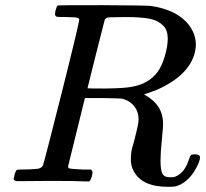

<svg xmlns="http://www.w3.org/2000/svg" viewBox="-20 -703 799 744"><path d="M287 -628Q287 -629 286 -630.5Q285 -632 283 -632.5Q281 -633 279 -634Q277 -635 273 -635.5Q269 -636 266 -636Q263 -636 258 -636Q253 -636 249.5 -636.5Q246 -637 240 -637Q234 -637 230 -637Q206 -637 201 -638Q196 -639 194 -644Q192 -647 195 -662Q200 -680 204 -682Q206 -683 378 -683Q550 -682 564 -680Q655 -667 702 -618Q739 -578 739 -529Q739 -519 735 -499Q712 -410 588 -355Q544 -338 538 -338L545 -333Q612 -295 612 -223Q612 -211 607 -159Q602 -111 602 -80Q602 -45 609 -30.5Q616 -16 640 -16Q654 -16 658 -18Q696 -33 712 -85Q717 -99 720 -102Q723 -105 735 -105Q755 -105 755 -93Q755 -75 731 -36Q701 8 661 19Q653 21 632 21Q528 21 497 -42Q488 -58 487 -82Q487 -93 487.5 -99.5Q488 -106 489 -114Q490 -122 491 -126Q492 -130 496 -143Q500 -156 502 -166Q517 -223 517 -239Q517 -289 474 -313Q459 -320 449 -321Q439 -322 378 -323H309L277 -193Q244 -61 244 -59Q244 -52 247 -51Q254 -48 302 -46H333Q338 -39 338.5 -37.5Q339 -36 336 -19Q332 -6 326 0H311Q275 -2 180 -2Q156 -2 113 -1.5Q70 -1 50 -1Q33 -1 33 -10Q33 -12 36 -24Q41 -43 46 -45Q50 -46 61 -46H67Q94 -46 127 -49Q141 -52 146 -61Q149 -65 218 -339Q287 -613 287 -628ZM614 -602Q593 -624 559 -630.5Q525 -637 462 -637Q450 -637 437 -636.5Q424 -636 414.5 -636Q405 -636 404 -636Q391 -635 386 -627Q385 -624 352 -493.5Q319 -363 319 -361Q319 -360 388 -360Q466 -361 492 -367Q557 -378 592 -426Q608 -449 619 -486.5Q630 -524 630 -554Q630 -585 614 -602Z"/></svg>

Font: MathJax_Math
Style: Regular
Weight: 400
Version: Version 1.1